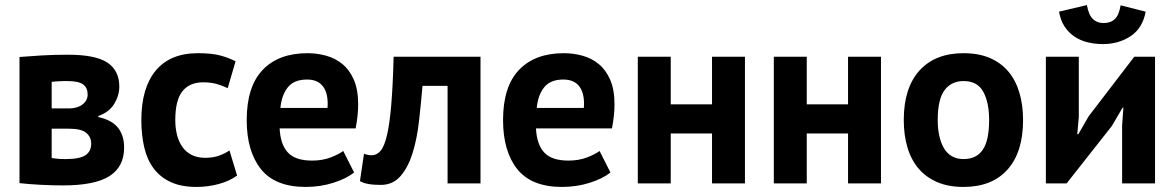

<svg xmlns="http://www.w3.org/2000/svg" viewBox="-20 -724 4637 758"><path d="M57 -499Q92 -502 141.5 -505Q191 -508 248 -508Q358 -508 404.5 -476.5Q451 -445 451 -382Q451 -347 431 -314Q411 -281 368 -266V-262Q422 -250 446 -219.5Q470 -189 470 -141Q470 -66 412.5 -29Q355 8 228 8Q186 8 139 5.5Q92 3 57 -1ZM184 -100Q198 -98 210 -97Q222 -96 240 -96Q294 -96 317 -111Q340 -126 340 -157Q340 -183 320.5 -199.5Q301 -216 251 -216H184ZM253 -296Q285 -296 305.5 -311.5Q326 -327 326 -351Q326 -377 308.5 -390.5Q291 -404 245 -404Q222 -404 208.5 -403Q195 -402 184 -401V-296Z M538 0ZM916 -31Q886 -9 843.5 2.5Q801 14 756 14Q696 14 654.5 -5Q613 -24 587 -58.5Q561 -93 549.5 -142Q538 -191 538 -250Q538 -377 595 -445.5Q652 -514 761 -514Q816 -514 849.5 -505Q883 -496 910 -482L879 -376Q856 -387 833.5 -393Q811 -399 782 -399Q728 -399 700 -363.5Q672 -328 672 -250Q672 -218 679 -191Q686 -164 700 -144Q714 -124 736.5 -112.5Q759 -101 789 -101Q822 -101 845 -109.5Q868 -118 886 -130Z M954 0ZM1378 -43Q1348 -19 1296.5 -2.5Q1245 14 1187 14Q1066 14 1010 -56.5Q954 -127 954 -250Q954 -382 1017 -448Q1080 -514 1194 -514Q1232 -514 1268 -504Q1304 -494 1332 -471Q1360 -448 1377 -409Q1394 -370 1394 -312Q1394 -291 1391.5 -267Q1389 -243 1384 -217H1084Q1087 -154 1116.5 -122Q1146 -90 1212 -90Q1253 -90 1285.5 -102.5Q1318 -115 1335 -128ZM1192 -410Q1141 -410 1116.5 -379.5Q1092 -349 1087 -298H1273Q1277 -352 1256.5 -381Q1236 -410 1192 -410Z M1747 -385H1648Q1642 -314 1634 -244Q1626 -174 1608.5 -118.5Q1591 -63 1561 -28.5Q1531 6 1483 6Q1425 6 1401 -9L1417 -117Q1433 -111 1447 -111Q1467 -111 1482 -128Q1497 -145 1507.5 -189Q1518 -233 1524.5 -308.5Q1531 -384 1534 -500H1877V0H1747Z M1966 0ZM2390 -43Q2360 -19 2308.5 -2.5Q2257 14 2199 14Q2078 14 2022 -56.5Q1966 -127 1966 -250Q1966 -382 2029 -448Q2092 -514 2206 -514Q2244 -514 2280 -504Q2316 -494 2344 -471Q2372 -448 2389 -409Q2406 -370 2406 -312Q2406 -291 2403.5 -267Q2401 -243 2396 -217H2096Q2099 -154 2128.5 -122Q2158 -90 2224 -90Q2265 -90 2297.5 -102.5Q2330 -115 2347 -128ZM2204 -410Q2153 -410 2128.5 -379.5Q2104 -349 2099 -298H2285Q2289 -352 2268.5 -381Q2248 -410 2204 -410Z M2791 -197H2628V0H2498V-500H2628V-312H2791V-500H2921V0H2791Z M3328 -197H3165V0H3035V-500H3165V-312H3328V-500H3458V0H3328Z M3548 0ZM3548 -250Q3548 -377 3610 -445.5Q3672 -514 3784 -514Q3844 -514 3888 -495Q3932 -476 3961 -441.5Q3990 -407 4004.5 -358Q4019 -309 4019 -250Q4019 -123 3957.5 -54.5Q3896 14 3784 14Q3724 14 3680 -5Q3636 -24 3606.5 -58.5Q3577 -93 3562.5 -142Q3548 -191 3548 -250ZM3682 -250Q3682 -217 3688 -189Q3694 -161 3706 -140Q3718 -119 3737.5 -107.5Q3757 -96 3784 -96Q3835 -96 3860 -133Q3885 -170 3885 -250Q3885 -319 3862 -361.5Q3839 -404 3784 -404Q3736 -404 3709 -368Q3682 -332 3682 -250Z M4109 0ZM4410 -228 4415 -299H4412L4369 -226L4191 0H4109V-500H4239V-262L4233 -194H4237L4278 -265L4458 -500H4540V0H4410ZM4271 -704Q4278 -665 4294.5 -649Q4311 -633 4337 -633Q4365 -633 4381.5 -649Q4398 -665 4404 -703L4503 -678Q4491 -613 4444 -581.5Q4397 -550 4334 -550Q4303 -550 4274 -557Q4245 -564 4222 -579.5Q4199 -595 4183 -619Q4167 -643 4161 -678Z"/></svg>

Font: PT Sans
Style: Bold
Weight: 700
Version: Version 2.003W OFL; ttfautohint (v1.6)